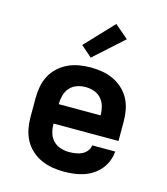

<svg xmlns="http://www.w3.org/2000/svg" viewBox="-115 -859 830 956"><g transform="rotate(15 300.0 -381.0)"><path d="M303 8Q273 8 243 3Q213 -2 185.5 -14.5Q158 -27 135.5 -47.5Q113 -68 99 -94Q85 -120 79 -150Q73 -180 73 -210V-310Q73 -340 78.5 -369.5Q84 -399 98 -425.5Q112 -452 134.5 -472.5Q157 -493 184 -505.5Q211 -518 240.5 -523Q270 -528 300 -528Q330 -528 359.5 -523Q389 -518 416 -505.5Q443 -493 465.5 -472.5Q488 -452 502 -425.5Q516 -399 521.5 -369.5Q527 -340 527 -310V-210H192Q192 -187 198 -164.5Q204 -142 219.5 -125Q235 -108 257.5 -100.5Q280 -93 303 -93Q319 -93 336 -95.5Q353 -98 368 -105Q383 -112 394 -125.5Q405 -139 406 -155H525Q523 -130 513.5 -105.5Q504 -81 487.5 -61.5Q471 -42 449.5 -28Q428 -14 403.5 -6Q379 2 353.5 5Q328 8 303 8ZM192 -310H408Q408 -333 402 -355.5Q396 -378 381 -395Q366 -412 344.5 -419.5Q323 -427 300 -427Q277 -427 255.5 -419.5Q234 -412 219 -395Q204 -378 198 -355.5Q192 -333 192 -310ZM286 -575 229 -625 366 -770 436 -710Z"/></g></svg>

Font: Iosevka Fixed Extended
Style: Bold
Weight: 700
Width: 7
Monospace: yes
Designer: Belleve Invis
Foundry: Belleve Invis
Version: Version 24.1.1; ttfautohint (v1.8.4)